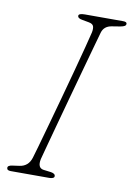

<svg xmlns="http://www.w3.org/2000/svg" viewBox="-81 -752 554 804"><g transform="rotate(10 196.0 -350.0)"><path d="M137.5 -71.5Q129.5 -33 156.5 -29L188.5 -25Q207.5 -22 207 -10.5Q207 -5 200.5 -2.5Q194 0 186.5 0H22Q5.5 0 5.5 -10.5Q4.5 -21.5 25.5 -24L54 -28Q91.5 -33 103.5 -71Q107 -82 118.2 -121.5Q129.5 -161 145.2 -217.8Q161 -274.5 178.5 -338Q196 -401.5 212 -461.2Q228 -521 239.8 -566.2Q251.5 -611.5 256 -630.5Q259.5 -647.5 256 -657.5Q252.5 -667.5 235.5 -670.5L208 -675.5Q187.5 -678.5 187.5 -690Q188 -700 214.5 -700H376.5Q392.5 -700 392.5 -691.5Q392.5 -685.5 387.2 -682Q382 -678.5 368 -676L334 -670.5Q301 -665.5 292.5 -636.5Q286.5 -615.5 273.5 -568.8Q260.5 -522 243.8 -461.5Q227 -401 209.5 -337Q192 -273 176.5 -216.2Q161 -159.5 150.5 -120.2Q140 -81 137.5 -71.5Z"/></g></svg>

Font: Fraunces 72pt S100 Thin
Style: Italic
Weight: 100
Italic angle: -16°
Version: Version 1.000; ttfautohint (v1.8.3)